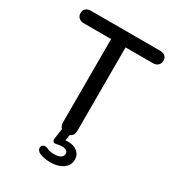

<svg xmlns="http://www.w3.org/2000/svg" viewBox="-204 -785 990 1093"><g transform="rotate(30 291.0 -238.5)"><path d="M227 180Q216 175 210.5 167Q205 159 205 151Q205 141 211.5 134.5Q218 128 228 128Q236 128 243 131Q264 142 294 142Q321 142 336 133Q351 124 351 107Q351 81 313 81Q293 81 281 85L269 87Q262 87 257 83Q250 76 253 58L262 -4Q248 -18 248 -42V-588H68Q48 -588 35.5 -599.5Q23 -611 23 -630Q23 -649 35.5 -659.5Q48 -670 68 -670H523Q543 -670 555.5 -659.5Q568 -649 568 -630Q568 -611 555.5 -599.5Q543 -588 523 -588H343V-42Q343 -6 317 3L311 41L326 40Q365 40 389 59Q413 78 413 110Q413 147 381 170Q349 193 298 193Q259 193 227 180Z"/></g></svg>

Font: SN Pro
Style: Regular
Weight: 400
Designer: Tobias Whetton
Foundry: Supernotes
Version: Version 1.003